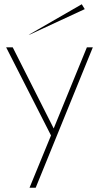

<svg xmlns="http://www.w3.org/2000/svg" viewBox="-20 -695 466 904"><path d="M119 189 234 -91V-30L9 -472H40L240 -76H227L389 -472H417L148 189ZM122 -533 115 -531 365 -675 379 -652Z"/></svg>

Font: Panamera Thin
Style: Regular
Weight: 100
Designer: Bastien Sozeau
Foundry: NBR — Bastien Sozeau
Version: Version 3.003;gftools[0.9.33]